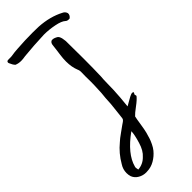

<svg xmlns="http://www.w3.org/2000/svg" viewBox="-318 -970 1039 1039"><g transform="rotate(-45 201.5 -451.0)"><path d="M247.1 -935.1Q329.1 -930.2 391.1 -897.5Q405.8 -891.1 410.6 -875.5Q412.6 -860.4 397 -848.1Q378.9 -846.2 371.1 -854.5Q356 -868.7 315.7 -876.7Q275.4 -884.8 236.8 -884.8Q228.5 -884.8 216.3 -883.8Q204.1 -882.8 197.3 -882.8Q174.8 -882.8 82.5 -874.5Q63.5 -871.1 49.8 -871.1Q28.3 -871.1 12.2 -878.4Q1.5 -889.6 -6.3 -909.2Q-8.8 -913.6 -7.1 -918.7Q-5.4 -923.8 0 -924.8Q2.9 -925.3 8.8 -925.3H22.5Q28.3 -925.3 31.2 -925.8Q56.6 -930.2 82.5 -931.6Q142.1 -936 201.7 -936Q233.4 -936 247.1 -935.1ZM244.1 -833Q247.1 -833.5 250 -833.5Q263.2 -833.5 280.8 -822.3Q285.2 -818.4 288.1 -812.3Q291 -806.2 292 -801.5Q293 -796.9 294.2 -788.3Q295.4 -779.8 295.9 -776.4Q296.9 -686 296.9 -641.1Q296.9 -565.9 294.9 -505.9Q293 -490.7 292.5 -452.9Q292 -415 291.5 -407.7Q290.5 -401.4 288.1 -352.1Q282.2 -291 282.2 -290Q286.6 -292.5 303 -302Q319.3 -311.5 328.6 -316.4Q330.6 -317.4 335.2 -319.6Q339.8 -321.8 343.8 -323.2Q347.7 -324.7 350.6 -324.7Q356.4 -324.7 360.4 -320.3Q359.4 -318.4 357.2 -314.5Q355 -310.5 354 -308.6Q354 -307.1 355.5 -302.7Q356.9 -298.3 356.4 -295.9Q344.2 -279.8 314 -257.6Q283.7 -235.4 272.5 -222.7Q269 -207.5 263.7 -171.9Q258.3 -136.2 253.4 -117.2Q247.1 -95.2 243.2 -82.8Q239.3 -70.3 230.7 -52.5Q222.2 -34.7 211.9 -22Q191.9 2.4 165 17.8Q138.2 33.2 108.9 33.7Q104.5 34.2 100.6 34.2Q76.7 34.2 56.2 22.2Q35.6 10.3 27.3 -10.7Q22.9 -23.9 22.9 -38.6Q22.9 -67.4 39.1 -91.8Q69.3 -144.5 115.7 -182.6Q128.9 -195.3 156.7 -214.8Q184.6 -234.4 191.4 -239.7Q193.4 -241.2 201.2 -246.3Q209 -251.5 212.6 -255.9Q216.3 -260.3 216.8 -266.6Q217.8 -277.8 221.7 -309.3Q225.6 -340.8 227.5 -363Q229.5 -385.3 230 -406.2Q233.9 -432.1 235.8 -496.1Q236.3 -507.8 236.3 -522.9Q236.3 -529.8 236.1 -544.4Q235.8 -559.1 235.8 -565.9Q235.8 -581.1 236.3 -592.8Q237.3 -610.4 231.9 -621.1Q218.3 -654.3 218.3 -697.3Q218.3 -719.2 221.7 -744.1Q222.7 -751.5 225.8 -773.9Q229 -796.4 230 -808.6Q231 -827.1 244.1 -833ZM80.1 -32.2Q77.1 -25.4 81.5 -7.3Q120.1 -10.3 146.5 -37.6Q172.9 -60.5 186.5 -106.4Q201.7 -157.2 201.7 -180.7Q100.1 -107.9 80.1 -32.2Z"/></g></svg>

Font: Avessa
Style: Medium
Weight: 500
Designer: Arman Khorramak
Foundry: Arman Khorramak
Version: Version 1.000; ttfautohint (v1.8.1)